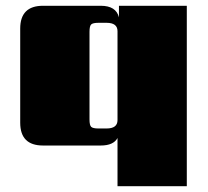

<svg xmlns="http://www.w3.org/2000/svg" viewBox="-20 -504 722 665"><path d="M321 -59H349Q387 -59 387 -88V-396Q387 -425 349 -425H321Q302 -425 296 -419.5Q290 -414 290 -394V-90Q290 -70 296 -64.5Q302 -59 321 -59ZM392 -484H627V141H387V-26Q373 0 329 0H129Q50 0 50 -79V-405Q50 -484 129 -484H329Q382 -484 392 -444Z"/></svg>

Font: Sarpanch Black
Style: Regular
Weight: 900
Designer: Manushi Parikh (Devanagari and Latin), Jyotish Sonowal (Devanagari)
Foundry: Indian Type Foundry
Version: Version 2.004;PS 1.0;hotconv 1.0.78;makeotf.lib2.5.61930; tt